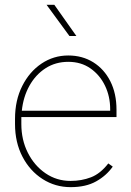

<svg xmlns="http://www.w3.org/2000/svg" viewBox="-20 -769 544 799"><path d="M273.9 9.8Q210 9.8 157.2 -23.9Q104.5 -57.6 73.5 -116.9Q42.5 -176.3 42.5 -252.9V-274.4Q42.5 -351.6 72.5 -411.1Q102.5 -470.7 152.8 -504.4Q203.1 -538.1 264.2 -538.1Q322.8 -538.1 368.2 -509.8Q413.6 -481.4 439.2 -430.7Q464.8 -379.9 464.8 -312.5V-281.7H68.8Q68.8 -278.3 68.8 -274.4V-252.9Q68.8 -187 95.9 -133.3Q123 -79.6 169.4 -47.9Q215.8 -16.1 273.9 -16.1Q319.3 -16.1 358.6 -31.2Q397.9 -46.4 430.7 -88.9L449.2 -75.7Q422.9 -38.1 380.1 -14.2Q337.4 9.8 273.9 9.8ZM264.2 -511.7Q210.9 -511.7 169.4 -484.9Q127.9 -458 102.3 -411.9Q76.7 -365.7 70.8 -308.1H438.5V-314.5Q438.5 -367.7 417 -412.4Q395.5 -457 356.4 -484.4Q317.4 -511.7 264.2 -511.7ZM206.1 -749 297.9 -619.1H269L173.8 -749Z"/></svg>

Font: Vazirmatn UI Thin
Style: Regular
Weight: 100
Designer: Saber Rastikerdar
Foundry: Saber Rastikerdar
Version: Version 33.003